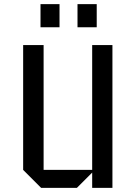

<svg xmlns="http://www.w3.org/2000/svg" viewBox="-20 -909 663 929"><path d="M524 0H426V-74L352 0H179L92 -87V-691H191V-87H426V-691H524ZM448 -777H355V-889H448ZM268 -777H176V-889H268Z"/></svg>

Font: Iceberg
Style: Regular
Weight: 400
Designer: Victor Kharyk
Foundry: Cyreal (www.cyreal.org)
Version: Version 1.002